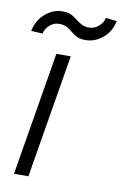

<svg xmlns="http://www.w3.org/2000/svg" viewBox="-84 -786 533 835"><g transform="rotate(10 182.0 -368.5)"><path d="M38.7 0 129.6 -545.5H193.2L102.3 0ZM55 -621.8 4.6 -624.6Q13.8 -671.9 48.3 -702.1Q82.7 -732.2 125.4 -732.2Q154.5 -732.2 172.4 -719.8Q190.3 -707.4 207.4 -695Q224.4 -682.5 250 -682.5Q271.7 -682.5 290.7 -698.2Q309.7 -713.8 315 -736.9L363.6 -731.2Q353.7 -683.6 319.1 -655Q284.4 -626.4 243.3 -626.4Q219.5 -626.4 204.7 -633.9Q190 -641.3 178.6 -651.3Q167.3 -661.2 153.9 -668.7Q140.6 -676.1 119.3 -676.1Q96.6 -676.1 78.5 -660.5Q60.4 -644.9 55 -621.8Z"/></g></svg>

Font: Inter Light  BETA
Style: Italic
Weight: 300
Italic angle: 9.39999°
Designer: Rasmus Andersson
Foundry: rsms
Version: Version 3.011;git-f93a4a705